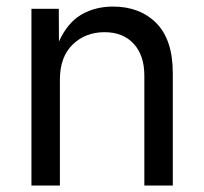

<svg xmlns="http://www.w3.org/2000/svg" viewBox="-20 -573 631 593"><path d="M165 -327.1V0H77.1V-545.9H161.6L162.1 -444.8Q188.5 -502.9 231.2 -527.8Q273.9 -552.7 329.1 -552.7Q412.1 -552.7 462.9 -501.5Q513.7 -450.2 513.7 -346.7V0H425.8V-339.4Q425.8 -402.3 392.8 -438Q359.9 -473.6 302.7 -473.6Q243.7 -473.6 204.3 -435.3Q165 -397 165 -327.1Z"/></svg>

Font: Inter-Regular
Style: Regular
Weight: 400
Designer: Rasmus Andersson
Foundry: rsms
Version: Version 4.000;git-a52131595